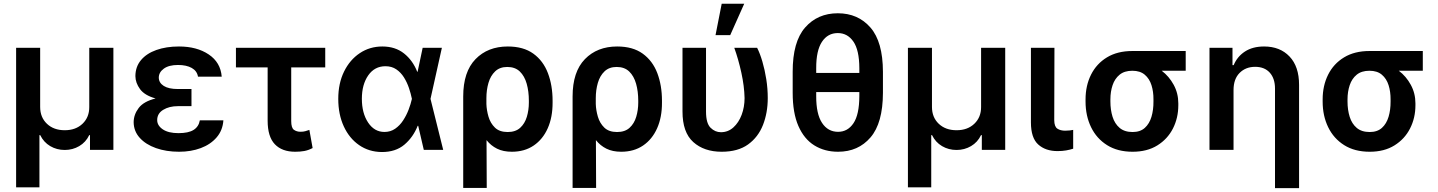

<svg xmlns="http://www.w3.org/2000/svg" viewBox="-20 -801 7684 1026"><path d="M66.1 199.9V-545.5H194.6V-229.4Q194.6 -174 230.8 -139.6Q267 -105.1 326 -105.1Q384.9 -105.1 421.2 -139.9Q457.4 -174.7 457 -229.4V-545.5H585.9V0H460.9V-78.8H456.7Q438.6 -40.8 403.4 -20.2Q368.3 0.4 326 0.4Q283.4 0.4 248.4 -20.2Q213.4 -40.8 195 -78.8H190.7V199.9Z M1003.2 -285.2V-233.7H930Q884.2 -233.7 852.1 -214.1Q820 -194.6 820 -159.4Q820 -130 850 -109.7Q880 -89.5 933.6 -89.5Q986.9 -89.5 1014.4 -106.7Q1041.9 -123.9 1047.9 -158H1173.7Q1170.1 -104.4 1137.6 -66.8Q1105.1 -29.1 1052.9 -9.6Q1000.7 9.9 937.1 9.9Q868.3 9.9 813.4 -9.6Q758.5 -29.1 726.6 -64.6Q694.6 -100.1 694.2 -148.4Q694.6 -188.9 721.1 -223.9Q747.5 -258.9 811.4 -274.9Q752.8 -291.2 728.3 -324.8Q703.8 -358.3 703.5 -394.2Q703.8 -444.6 733.5 -479.9Q763.1 -515.3 815.7 -533.9Q868.3 -552.6 936.4 -552.6Q1032 -552.6 1095.3 -510.1Q1158.7 -467.7 1164.8 -391.3H1038Q1033 -421.9 1004.6 -437.9Q976.2 -453.8 931.1 -453.8Q882.5 -453.8 855.6 -434.3Q828.8 -414.8 828.5 -386.4Q828.8 -358.7 854.9 -342Q881 -325.3 930 -325.3H1003.2Z M1718 -545.5V-440.7H1536.2V-154.1Q1536.2 -117.2 1551 -107.1Q1565.7 -96.9 1585.6 -96.9Q1601.2 -96.9 1611.9 -100.1Q1622.5 -103.3 1633.2 -106.9L1650.6 -9.9Q1627.5 2.1 1605.8 6Q1584.2 9.9 1557.2 9.9Q1486.9 9.9 1448.5 -30.4Q1410.2 -70.7 1410.2 -156.2V-440.7H1240.8V-545.5Z M2019.9 11.4Q1951.3 10.7 1899 -25.6Q1846.6 -61.8 1817.1 -125.7Q1787.6 -189.6 1787.6 -272.7Q1787.6 -355.5 1818.5 -418.5Q1849.4 -481.5 1902.7 -517Q1956 -552.6 2023.1 -552.6Q2092.3 -552.6 2139 -515.4Q2185.7 -478.3 2209.5 -417.6H2211.6L2238.6 -545.5H2341.3L2280.5 -272.7L2348.4 0H2244.7L2214.8 -128.6H2212Q2188.2 -68.2 2141.2 -28.2Q2094.1 11.7 2019.9 11.4ZM2181.1 -272.7 2180.8 -274.1Q2175.4 -300.8 2165.3 -330.8Q2155.2 -360.8 2138.7 -387.3Q2122.2 -413.7 2097.8 -430.4Q2073.5 -447.1 2039.8 -447.1Q1981.9 -447.1 1947.8 -398.3Q1913.7 -349.4 1913.7 -273.1Q1913.7 -196.4 1947.1 -146.1Q1980.5 -95.9 2034.4 -95.9Q2066.8 -95.9 2091.6 -113.1Q2116.5 -130.3 2134.2 -157.5Q2152 -184.7 2163.5 -215Q2175.1 -245.4 2180.8 -271.3Z M2455.3 203.1V-285.5Q2455.3 -417.3 2521 -484.9Q2586.6 -552.6 2693.5 -552.6Q2777 -552.6 2829.9 -514.4Q2882.8 -476.2 2907.8 -410.5Q2932.9 -344.8 2932.9 -262.8V-252.8Q2933.2 -174.7 2907 -115.6Q2880.7 -56.5 2831.9 -23.3Q2783 9.9 2715.2 9.9Q2669 9.9 2636.2 -6.4Q2603.3 -22.7 2579.9 -52.2L2581 203.1ZM2579.2 -245.4Q2580.3 -212 2590.4 -177.4Q2600.5 -142.8 2624.8 -119.1Q2649.1 -95.5 2692.8 -95.5Q2735.1 -95.5 2759.8 -118.1Q2784.4 -140.6 2795.3 -176.7Q2806.1 -212.7 2806.1 -252.8V-262.8Q2806.1 -312.5 2794.6 -353.5Q2783 -394.5 2757.8 -418.9Q2732.6 -443.2 2690.7 -443.2Q2650.6 -443.2 2625.9 -419.6Q2601.2 -396 2590.2 -358Q2579.2 -320 2579.2 -276.6Z M3039.8 203.1V-285.5Q3039.8 -417.3 3105.5 -484.9Q3171.2 -552.6 3278.1 -552.6Q3361.5 -552.6 3414.4 -514.4Q3467.3 -476.2 3492.4 -410.5Q3517.4 -344.8 3517.4 -262.8V-252.8Q3517.8 -174.7 3491.5 -115.6Q3465.2 -56.5 3416.4 -23.3Q3367.5 9.9 3299.7 9.9Q3253.6 9.9 3220.7 -6.4Q3187.9 -22.7 3164.4 -52.2L3165.5 203.1ZM3163.7 -245.4Q3164.8 -212 3174.9 -177.4Q3185 -142.8 3209.3 -119.1Q3233.7 -95.5 3277.3 -95.5Q3319.6 -95.5 3344.3 -118.1Q3369 -140.6 3379.8 -176.7Q3390.6 -212.7 3390.6 -252.8V-262.8Q3390.6 -312.5 3379.1 -353.5Q3367.5 -394.5 3342.3 -418.9Q3317.1 -443.2 3275.2 -443.2Q3235.1 -443.2 3210.4 -419.6Q3185.7 -396 3174.7 -358Q3163.7 -320 3163.7 -276.6Z M3627.1 -545.5H3752.8V-204.5Q3752.8 -142.4 3777 -118.4Q3801.1 -94.5 3832.4 -94.5Q3870.7 -94.5 3899.1 -120.2Q3927.6 -146 3943.2 -187.5Q3958.8 -229 3958.8 -277Q3957.4 -340.6 3941.6 -412.6Q3925.8 -484.7 3903.8 -545.5H4025.9Q4041.2 -515.6 4054 -471.9Q4066.8 -428.3 4074.8 -377.8Q4082.7 -327.4 4082.7 -277Q4082.7 -198.5 4057.2 -133.3Q4031.6 -68.2 3977.5 -29.1Q3923.3 9.9 3836.3 9.9Q3742.5 9.9 3684.7 -41.9Q3626.8 -93.8 3627.1 -206ZM3803.6 -613.3 3836.6 -781.2H3957L3882.1 -613.3Z M4698.2 -417.3V-305Q4697.8 -143.5 4631.9 -66.8Q4566.1 9.9 4458.5 9.9Q4386.4 9.9 4331.7 -24Q4277 -57.9 4246.4 -127.7Q4215.9 -197.4 4215.9 -305V-417.3Q4215.6 -577.8 4282.3 -653.9Q4349.1 -730.1 4457 -730.1Q4565 -730.1 4631.4 -653.9Q4697.8 -577.8 4698.2 -417.3ZM4341.6 -411.2H4572.1V-436.8Q4571.7 -533.4 4540.3 -578.8Q4508.9 -624.3 4457 -624.3Q4403.1 -624.3 4372.2 -577.4Q4341.3 -530.5 4341.6 -436.8ZM4572.1 -287.3V-308.9H4341.6V-287.3Q4341.3 -192.1 4372.7 -144.4Q4404.1 -96.6 4458.5 -96.6Q4509.9 -96.6 4540.8 -142.6Q4571.7 -188.6 4572.1 -287.3Z M4831.7 199.9V-545.5H4960.2V-229.4Q4960.2 -174 4996.4 -139.6Q5032.7 -105.1 5091.6 -105.1Q5150.6 -105.1 5186.8 -139.9Q5223 -174.7 5222.7 -229.4V-545.5H5351.6V0H5226.6V-78.8H5222.3Q5204.2 -40.8 5169 -20.2Q5133.9 0.4 5091.6 0.4Q5049 0.4 5014 -20.2Q4979 -40.8 4960.6 -78.8H4956.3V199.9Z M5489 -545.5H5614.7L5613.6 -158.7Q5614 -124.3 5630.3 -113.5Q5646.7 -102.6 5672.6 -102.6Q5685.7 -102.6 5696.7 -104Q5707.7 -105.5 5714.8 -106.9V-6.4Q5698.9 -1.1 5677.7 2.7Q5656.6 6.4 5631.4 6.4Q5567.1 6.4 5528.1 -28.8Q5489 -63.9 5489 -147Z M5780.9 -258.5V-269.9Q5780.9 -343.4 5810.2 -402Q5839.5 -460.6 5895.4 -494.5Q5951.3 -528.4 6030.9 -528.4H6316.1V-422.9H6187.9Q6226.9 -393.5 6251.8 -348Q6276.6 -302.6 6276.6 -248.6V-238.6Q6276.6 -170.8 6247.9 -114.3Q6219.1 -57.9 6164.6 -24Q6110.1 9.9 6032.3 9.9Q5952.1 9.9 5896 -25.4Q5839.8 -60.7 5810.4 -121.4Q5780.9 -182.2 5780.9 -258.5ZM5913.7 -269.9V-258.5Q5913.7 -214.1 5925.2 -177Q5936.8 -139.9 5962.9 -117.7Q5989 -95.5 6032.3 -95.5Q6073.2 -95.5 6097.7 -117.7Q6122.2 -139.9 6133.2 -177Q6144.2 -214.1 6143.8 -258.5V-269.9Q6144.2 -311.1 6133.2 -345.9Q6122.2 -380.7 6097.3 -401.8Q6072.4 -422.9 6030.9 -422.9Q5988.6 -422.9 5962.9 -401.8Q5937.1 -380.7 5925.4 -345.9Q5913.7 -311.1 5913.7 -269.9Z M6571.7 -319.6V0H6443.2V-545.5H6566.1V-452.8H6572.4Q6591.3 -498.6 6632.6 -525.6Q6674 -552.6 6735.1 -552.6Q6820 -552.6 6870.9 -499.1Q6921.9 -445.7 6921.9 -347.3V204.5H6793.3V-327.4Q6793.3 -381.7 6765.3 -412.8Q6737.2 -443.9 6687.1 -443.9Q6636.7 -443.9 6604.2 -411.4Q6571.7 -378.9 6571.7 -319.6Z M7047.9 -258.5V-269.9Q7047.9 -343.4 7077.2 -402Q7106.5 -460.6 7162.5 -494.5Q7218.4 -528.4 7297.9 -528.4H7583.1V-422.9H7454.9Q7494 -393.5 7518.8 -348Q7543.7 -302.6 7543.7 -248.6V-238.6Q7543.7 -170.8 7514.9 -114.3Q7486.2 -57.9 7431.6 -24Q7377.1 9.9 7299.4 9.9Q7219.1 9.9 7163 -25.4Q7106.9 -60.7 7077.4 -121.4Q7047.9 -182.2 7047.9 -258.5ZM7180.8 -269.9V-258.5Q7180.8 -214.1 7192.3 -177Q7203.8 -139.9 7229.9 -117.7Q7256 -95.5 7299.4 -95.5Q7340.2 -95.5 7364.7 -117.7Q7389.2 -139.9 7400.2 -177Q7411.2 -214.1 7410.9 -258.5V-269.9Q7411.2 -311.1 7400.2 -345.9Q7389.2 -380.7 7364.3 -401.8Q7339.5 -422.9 7297.9 -422.9Q7255.7 -422.9 7229.9 -401.8Q7204.2 -380.7 7192.5 -345.9Q7180.8 -311.1 7180.8 -269.9Z"/></svg>

Font: Inter Zeller Semi Bold
Style: Regular
Weight: 600
Designer: Rasmus Andersson; Joe Bland
Foundry: zeller
Version: Version 3.015;git-dec3a8cb1